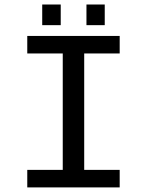

<svg xmlns="http://www.w3.org/2000/svg" viewBox="-20 -815 640 835"><path d="M98.6 -658.7H500.5V-582.5H346.2V-76.2H500.5V0H98.6V-76.2H252.9V-582.5H98.6ZM356 -705.6V-795.4H435.5V-705.6ZM163.6 -705.6V-795.4H244.1V-705.6Z"/></svg>

Font: Cousine
Style: Regular
Weight: 400
Monospace: yes
Designer: Steve Matteson
Foundry: Monotype Imaging Inc.
Version: Version 1.21